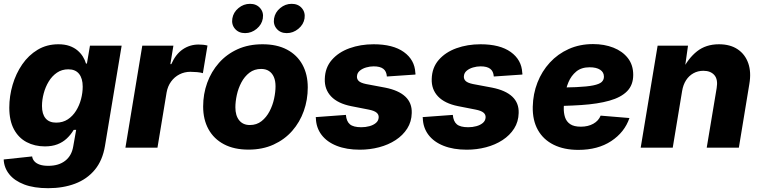

<svg xmlns="http://www.w3.org/2000/svg" viewBox="-20 -783 4038 1018"><path d="M235.4 214.8Q160.2 214.8 108.4 195.1Q56.6 175.3 29.1 140.9Q1.5 106.4 -0.5 62.5L150.4 46.4Q152.3 61 162.4 72.3Q172.4 83.5 190.4 89.8Q208.5 96.2 236.3 96.2Q291 96.2 325.4 69.6Q359.9 43 368.2 -6.3L383.8 -94.7L370.6 -94.2Q355.5 -68.8 334.2 -48.8Q313 -28.8 284.4 -17.8Q255.9 -6.8 218.3 -6.8Q164.1 -6.8 121.1 -29.5Q78.1 -52.2 53.7 -97.9Q29.3 -143.6 29.3 -211.9Q29.3 -273.4 46.9 -333.3Q64.5 -393.1 97.9 -441.7Q131.3 -490.2 179.7 -519.3Q228 -548.3 289.6 -548.3Q322.8 -548.3 347.9 -539.6Q373 -530.8 390.6 -515.9Q408.2 -501 419.4 -482.9Q430.7 -464.8 436 -445.8L440.9 -446.3L457 -541H625L536.6 -9.3Q523.9 67.4 482.7 117.2Q441.4 167 377.9 190.9Q314.5 214.8 235.4 214.8ZM277.8 -132.8Q313 -132.8 339.4 -150.1Q365.7 -167.5 383.3 -195.8Q400.9 -224.1 409.7 -257.6Q418.5 -291 418.5 -323.7Q418.5 -367.2 399.2 -391.4Q379.9 -415.5 342.3 -415.5Q308.1 -415.5 282 -397.7Q255.9 -379.9 238.3 -350.8Q220.7 -321.8 211.7 -287.6Q202.6 -253.4 202.6 -221.2Q202.6 -178.2 221.7 -155.5Q240.7 -132.8 277.8 -132.8Z M645 0 734.4 -541H899.4L883.3 -442.9H888.2Q911.6 -496.1 949.2 -521.5Q986.8 -546.9 1032.7 -546.9Q1044.9 -546.9 1057.1 -545.7Q1069.3 -544.4 1080.1 -541.5L1055.7 -395Q1043.9 -398.9 1024.7 -400.6Q1005.4 -402.3 989.3 -402.3Q958.5 -402.3 931.6 -388.7Q904.8 -375 887 -350.3Q869.1 -325.7 863.3 -292.5L814.9 0Z M1297.4 10.3Q1221.2 10.3 1167.5 -18.1Q1113.8 -46.4 1085.4 -97.9Q1057.1 -149.4 1057.1 -218.3Q1057.1 -284.7 1078.6 -344Q1100.1 -403.3 1140.9 -449.5Q1181.6 -495.6 1239.7 -522Q1297.9 -548.3 1372.1 -548.3Q1448.2 -548.3 1501.7 -520Q1555.2 -491.7 1583.5 -440.2Q1611.8 -388.7 1611.8 -319.3Q1611.8 -253.9 1590.8 -194.6Q1569.8 -135.3 1529.3 -89.1Q1488.8 -43 1430.4 -16.4Q1372.1 10.3 1297.4 10.3ZM1304.7 -120.1Q1340.8 -120.1 1366.7 -140.6Q1392.6 -161.1 1409.2 -192.9Q1425.8 -224.6 1433.3 -260Q1440.9 -295.4 1440.9 -325.2Q1440.9 -354.5 1431.9 -375Q1422.9 -395.5 1406 -406.5Q1389.2 -417.5 1364.7 -417.5Q1328.6 -417.5 1302.5 -397.5Q1276.4 -377.4 1259.8 -345.9Q1243.2 -314.5 1235.6 -279.3Q1228 -244.1 1228 -213.9Q1228 -170.4 1248 -145.3Q1268.1 -120.1 1304.7 -120.1ZM1500.5 -607.4Q1466.8 -607.4 1447.3 -630.1Q1427.7 -652.8 1433.1 -685.1Q1438.5 -717.8 1465.6 -740.2Q1492.7 -762.7 1526.4 -762.7Q1560.5 -762.7 1580.1 -740.2Q1599.6 -717.8 1594.7 -685.1Q1589.4 -652.8 1561.8 -630.1Q1534.2 -607.4 1500.5 -607.4ZM1279.3 -607.4Q1245.6 -607.4 1226.1 -630.1Q1206.5 -652.8 1211.9 -685.1Q1217.3 -717.8 1244.4 -740.2Q1271.5 -762.7 1305.7 -762.7Q1339.4 -762.7 1359.1 -740.2Q1378.9 -717.8 1373.5 -685.1Q1368.2 -652.8 1340.8 -630.1Q1313.5 -607.4 1279.3 -607.4Z M1887.7 10.7Q1817.4 10.7 1765.4 -9.8Q1713.4 -30.3 1684.8 -68.1Q1656.2 -106 1654.8 -156.7Q1654.3 -158.2 1654.3 -159.4Q1654.3 -160.6 1654.3 -162.1L1814 -173.8Q1816.9 -139.2 1835.4 -123.8Q1854 -108.4 1896 -108.4Q1918 -108.4 1938.7 -114Q1959.5 -119.6 1973.1 -131.1Q1986.8 -142.6 1987.8 -160.2Q1988.8 -175.8 1976.3 -186Q1963.9 -196.3 1934.1 -202.1L1841.8 -220.2Q1771 -234.4 1735.6 -271.7Q1700.2 -309.1 1702.1 -364.3Q1703.6 -424.3 1739.3 -465.3Q1774.9 -506.3 1833.3 -527.3Q1891.6 -548.3 1960.9 -548.3Q2064 -548.3 2121.3 -507.1Q2178.7 -465.8 2182.1 -397.5Q2182.6 -395.5 2182.9 -393.1Q2183.1 -390.6 2182.6 -387.7L2031.2 -377.4Q2029.3 -405.3 2012.2 -418.2Q1995.1 -431.2 1961.4 -431.2Q1941.4 -431.2 1921.1 -425.3Q1900.9 -419.4 1887.2 -407.7Q1873.5 -396 1872.6 -377.9Q1871.6 -363.8 1882.1 -353.5Q1892.6 -343.3 1920.9 -337.4L2022 -318.4Q2093.8 -304.2 2129.4 -270.5Q2165 -236.8 2163.1 -183.6Q2162.1 -137.7 2139.2 -101.6Q2116.2 -65.4 2077.6 -40.3Q2039.1 -15.1 1990 -2.2Q1940.9 10.7 1887.7 10.7Z M2454.6 10.7Q2384.3 10.7 2332.3 -9.8Q2280.3 -30.3 2251.7 -68.1Q2223.1 -106 2221.7 -156.7Q2221.2 -158.2 2221.2 -159.4Q2221.2 -160.6 2221.2 -162.1L2380.9 -173.8Q2383.8 -139.2 2402.3 -123.8Q2420.9 -108.4 2462.9 -108.4Q2484.9 -108.4 2505.6 -114Q2526.4 -119.6 2540 -131.1Q2553.7 -142.6 2554.7 -160.2Q2555.7 -175.8 2543.2 -186Q2530.8 -196.3 2501 -202.1L2408.7 -220.2Q2337.9 -234.4 2302.5 -271.7Q2267.1 -309.1 2269 -364.3Q2270.5 -424.3 2306.2 -465.3Q2341.8 -506.3 2400.1 -527.3Q2458.5 -548.3 2527.8 -548.3Q2630.9 -548.3 2688.2 -507.1Q2745.6 -465.8 2749 -397.5Q2749.5 -395.5 2749.8 -393.1Q2750 -390.6 2749.5 -387.7L2598.1 -377.4Q2596.2 -405.3 2579.1 -418.2Q2562 -431.2 2528.3 -431.2Q2508.3 -431.2 2488 -425.3Q2467.8 -419.4 2454.1 -407.7Q2440.4 -396 2439.5 -377.9Q2438.5 -363.8 2449 -353.5Q2459.5 -343.3 2487.8 -337.4L2588.9 -318.4Q2660.6 -304.2 2696.3 -270.5Q2731.9 -236.8 2730 -183.6Q2729 -137.7 2706.1 -101.6Q2683.1 -65.4 2644.5 -40.3Q2606 -15.1 2556.9 -2.2Q2507.8 10.7 2454.6 10.7Z M3046.4 11.7Q2970.7 11.7 2915.8 -15.4Q2860.8 -42.5 2832 -93.8Q2803.2 -145 2804.7 -217.3Q2806.2 -285.2 2829.6 -345.2Q2853 -405.3 2895.3 -451.2Q2937.5 -497.1 2995.6 -523.2Q3053.7 -549.3 3124.5 -549.3Q3184.1 -549.3 3232.4 -530.3Q3280.8 -511.2 3309.1 -474.9Q3337.4 -438.5 3337.4 -386.2Q3337.4 -332.5 3305.2 -299.6Q3272.9 -266.6 3211.4 -249.3Q3149.9 -231.9 3062.3 -226.1Q2974.6 -220.2 2863.3 -220.2L2879.4 -318.4Q2975.1 -318.4 3034.4 -321Q3093.8 -323.7 3125.7 -330.3Q3157.7 -336.9 3169.9 -348.1Q3182.1 -359.4 3182.1 -376.5Q3182.1 -399.9 3162.1 -413.1Q3142.1 -426.3 3106.4 -426.3Q3062.5 -426.3 3035.4 -403.8Q3008.3 -381.3 2994.1 -347.4Q2980 -313.5 2974.9 -277.3Q2969.7 -241.2 2969.2 -213.4Q2968.3 -184.6 2975.8 -161.4Q2983.4 -138.2 3003.2 -124.8Q3022.9 -111.3 3059.6 -111.3Q3098.1 -111.3 3126 -127Q3153.8 -142.6 3164.6 -169.9L3317.4 -157.2Q3291.5 -81.5 3220.7 -34.9Q3149.9 11.7 3046.4 11.7Z M3596.7 -300.8 3546.9 0H3377L3466.8 -541H3627.9L3608.4 -402.8L3596.7 -408.2Q3628.4 -473.6 3675.8 -511Q3723.1 -548.3 3792 -548.3Q3851.6 -548.3 3891.1 -521.7Q3930.7 -495.1 3947.3 -447.8Q3963.9 -400.4 3953.1 -337.9L3897.5 0H3727.1L3779.8 -315.9Q3787.6 -361.8 3767.6 -384.8Q3747.6 -407.7 3709.5 -407.7Q3680.2 -407.7 3656.5 -394.5Q3632.8 -381.3 3617.4 -357.4Q3602.1 -333.5 3596.7 -300.8Z"/></svg>

Font: Inter 17pt ExtraBold
Style: Italic
Weight: 800
Italic angle: -9.3988°
Version: Version 4.001;git-66647c0bb